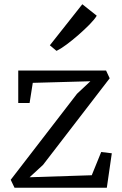

<svg xmlns="http://www.w3.org/2000/svg" viewBox="-20 -885 576 905"><path d="M406 -502 134.5 -494.5 119.5 -399.5H66V-552.5H480L497 -516L183 -108L119.5 -49.5L412.5 -59L457 -168.5L507 -162.5L483.5 0H48.5L30.5 -37.5L343 -443ZM246 -645.5 215 -671.5 368 -865 436 -811Q426.5 -794.5 402.8 -770.2Q379 -746 349.5 -720.2Q320 -694.5 292.5 -674.2Q265 -654 247 -645.5Z"/></svg>

Font: Merriweather 24pt Light
Style: Regular
Weight: 300
Designer: Eben Sorkin
Foundry: Eben Sorkin
Version: Version 2.100